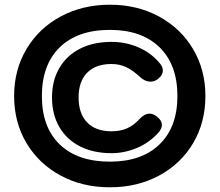

<svg xmlns="http://www.w3.org/2000/svg" viewBox="-20 -758 933 816"><path d="M40 -350Q40 -461 92.5 -549.5Q145 -638 238 -688Q331 -738 447 -738Q563 -738 655.5 -688Q748 -638 800.5 -549.5Q853 -461 853 -350Q853 -238 801 -150Q749 -62 656.5 -12Q564 38 447 38Q330 38 237.5 -12Q145 -62 92.5 -150Q40 -238 40 -350ZM734 -350Q734 -483 658 -557Q582 -631 447 -631Q310 -631 234 -557Q158 -483 158 -350Q158 -217 234 -144Q310 -71 447 -71Q582 -71 658 -144.5Q734 -218 734 -350ZM201 -344Q201 -415 232 -468.5Q263 -522 320 -551Q377 -580 454 -580Q516 -580 570 -556Q624 -532 659 -489Q672 -475 672 -458Q672 -439 653 -424Q639 -411 620 -411Q597 -411 576 -430Q545 -459 516.5 -472.5Q488 -486 454 -486Q387 -486 350.5 -449Q314 -412 314 -344Q314 -275 350.5 -237.5Q387 -200 454 -200Q490 -200 518.5 -212Q547 -224 573 -252Q594 -275 616 -275Q631 -275 646 -263Q668 -247 668 -227Q668 -211 653 -194Q613 -150 560.5 -128.5Q508 -107 454 -107Q377 -107 320 -136Q263 -165 232 -218.5Q201 -272 201 -344Z"/></svg>

Font: Kodchasan
Style: Bold
Weight: 700
Designer: Katatrad Aksorn Co.,Ltd.
Foundry: Cadson Demak Co.,Ltd.
Version: Version 1.000; ttfautohint (v1.6)